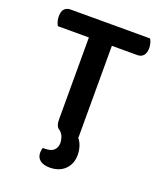

<svg xmlns="http://www.w3.org/2000/svg" viewBox="-147 -701 832 989"><g transform="rotate(20 269.5 -206.0)"><path d="M331 -2Q323 1 306.5 3.5Q290 6 273 6Q236 6 220.5 -7.5Q205 -21 205 -53V-504H35Q30 -512 26 -525Q22 -538 22 -554Q22 -581 34 -594Q46 -607 67 -607H503Q508 -600 512 -586.5Q516 -573 516 -558Q516 -532 504 -518Q492 -504 471 -504H331ZM228 -3 298 -27Q331 -7 344.5 22Q358 51 358 85Q358 134 327 164.5Q296 195 243 195Q210 195 191 180.5Q172 166 172 139Q172 123 177 112H189Q223 112 238 96.5Q253 81 253 57Q253 43 247.5 26.5Q242 10 228 -3Z"/></g></svg>

Font: Baloo Bhaijaan 2 SemiBold
Style: Regular
Weight: 600
Designer: Sanskriti Dholi, Noopur Datye and Ek Type
Foundry: Ek Type
Version: Version 1.700